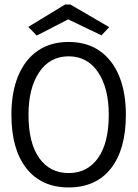

<svg xmlns="http://www.w3.org/2000/svg" viewBox="-20 -811 603 842"><path d="M281 11Q162 11 96 -72.5Q30 -156 30 -308Q30 -406 59.5 -477.5Q89 -549 145 -588Q201 -627 281 -627Q361 -627 417 -588Q473 -549 502.5 -477.5Q532 -406 532 -308Q532 -156 466.5 -72.5Q401 11 281 11ZM281 -52Q363 -52 410 -118Q457 -184 457 -308Q457 -425 410 -494.5Q363 -564 281 -564Q199 -564 152 -494.5Q105 -425 105 -308Q105 -184 152 -118Q199 -52 281 -52ZM141 -655 104 -693 265 -791H289L459 -692L425 -656L279 -726Z"/></svg>

Font: Inconsolata SemiExpanded
Style: Regular
Weight: 400
Width: 6
Monospace: yes
Designer: Raph Levien, Cyreal, Brenton Simpson
Foundry: Raph Levien, Cyreal, Google
Version: Version 3.100; ttfautohint (v1.8.4.7-5d5b)